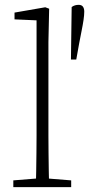

<svg xmlns="http://www.w3.org/2000/svg" viewBox="-20 -773 368 793"><path d="M305 -753Q317 -753 322.5 -745.5Q328 -738 328 -725Q328 -711 325 -690.5Q322 -670 317 -645.5Q312 -621 307 -594L295 -527H273L276 -744Q283 -749 290 -751Q297 -753 305 -753ZM35 0V-28L147 -37H162L274 -28V0ZM128 0Q129 -29 129.5 -65.5Q130 -102 130.5 -140.5Q131 -179 131 -212V-689L40 -693V-721L167 -743L183 -737L180 -599V-212Q180 -179 180.5 -140.5Q181 -102 181.5 -65.5Q182 -29 183 0Z"/></svg>

Font: Source Serif 4 18pt Light
Style: Regular
Weight: 300
Designer: Frank Grießhammer
Foundry: Adobe Systems Incorporated
Version: Version 4.004;hotconv 1.0.116;makeotfexe 2.5.65601